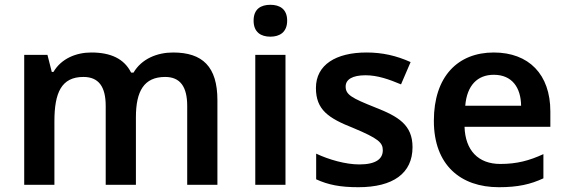

<svg xmlns="http://www.w3.org/2000/svg" viewBox="-20 -837 2362 801"><path d="M702 -618C636 -618 571 -592 537 -534H527C498 -592 442 -618 361 -618C298 -618 236 -593 203 -537H196L178 -608H81V-66H207V-331C207 -450 236 -516 328 -516C392 -516 421 -475 421 -395V-66H547V-348C547 -457 581 -516 669 -516C732 -516 761 -475 761 -395V-66H887V-419C887 -559 825 -618 702 -618Z M1108 -817C1069 -817 1038 -800 1038 -751C1038 -702 1069 -684 1108 -684C1146 -684 1178 -702 1178 -751C1178 -800 1146 -817 1108 -817ZM1171 -608H1045V-66H1171Z M1701 -223C1701 -316 1642 -351 1545 -389C1447 -428 1422 -442 1422 -476C1422 -506 1451 -523 1505 -523C1555 -523 1603 -506 1653 -485L1693 -578C1633 -605 1575 -618 1509 -618C1382 -618 1298 -567 1298 -470C1298 -379 1350 -344 1454 -303C1559 -259 1577 -242 1577 -210C1577 -174 1548 -151 1479 -151C1422 -151 1352 -171 1299 -196V-89C1349 -66 1399 -56 1475 -56C1620 -56 1701 -114 1701 -223Z M2040 -618C1890 -618 1790 -518 1790 -333C1790 -148 1902 -56 2061 -56C2141 -56 2193 -68 2247 -93V-194C2188 -167 2137 -153 2067 -153C1975 -153 1921 -210 1918 -308H2276V-372C2276 -527 2186 -618 2040 -618ZM2040 -525C2117 -525 2153 -471 2154 -396H1921C1928 -481 1972 -525 2040 -525Z"/></svg>

Font: Noto Sans Malayalam UI SemiBold
Style: Regular
Weight: 600
Designer: Jelle Bosma - Monotype Design Team
Foundry: Monotype Imaging Inc.
Version: Version 2.104